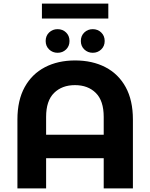

<svg xmlns="http://www.w3.org/2000/svg" viewBox="-20 -1048 836 1068"><path d="M76.9 0V-383.3Q76.9 -490.2 117.3 -563.4Q157.7 -636.6 230.1 -674.2Q302.4 -711.8 397.8 -711.8Q493.8 -711.8 566.3 -674.2Q638.9 -636.6 679.1 -563.4Q719.3 -490.2 719.3 -383.3V0H556.9V-397.8Q556.9 -487.5 513 -531Q469.2 -574.5 397 -574.5Q324.9 -574.5 280.7 -531Q236.5 -487.5 236.5 -397.8V0ZM179.1 -168.2V-298.5H614.9V-168.2ZM496 -754.4Q468.4 -754.4 449 -772.9Q429.7 -791.4 429.7 -819.9Q429.7 -848.9 449 -867.4Q468.4 -885.8 496 -885.8Q523.5 -885.8 542.9 -867.4Q562.3 -848.9 562.3 -819.9Q562.3 -791.4 542.9 -772.9Q523.5 -754.4 496 -754.4ZM300.3 -754.4Q272.7 -754.4 253.3 -772.9Q234 -791.4 234 -819.9Q234 -848.9 253.3 -867.4Q272.7 -885.8 300.3 -885.8Q328.4 -885.8 347.5 -867.4Q366.6 -848.9 366.6 -819.9Q366.6 -791.4 347.5 -772.9Q328.4 -754.4 300.3 -754.4ZM213.2 -944.9V-1027.9H582.5V-944.9Z"/></svg>

Font: Montserrat Alternates Thin
Style: Regular
Weight: 100
Designer: Julieta Ulanovsky
Foundry: Julieta Ulanovsky
Version: Version 9.000